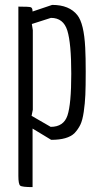

<svg xmlns="http://www.w3.org/2000/svg" viewBox="-20 -564 420 784"><path d="M55 154V-537Q98 -537 105.5 -534.5Q113 -532 113 -517L193 -544Q263 -544 296 -502Q323 -468 328 -369Q330 -331 330 -271Q330 -211 328.5 -176.5Q327 -142 322 -107.5Q317 -73 308 -54.5Q299 -36 284 -20Q256 7 189 7L113 -39V200Q70 200 62.5 194Q55 188 55 154ZM188 -491 110 -466 114 -441V-116L109 -91L187 -46Q240 -46 255.5 -92.5Q271 -139 271 -263Q271 -387 255 -439Q239 -491 188 -491Z"/></svg>

Font: Economica
Style: Regular
Weight: 400
Designer: Vicente Lamonaca
Foundry: Vicente Lamonaca
Version: Version 1.101